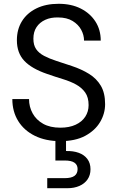

<svg xmlns="http://www.w3.org/2000/svg" viewBox="-20 -732 619 1012"><path d="M298 12Q221 12 164 -16Q107 -44 76 -94Q45 -144 45 -210H133Q133 -169 152 -134.5Q171 -100 207.5 -79.5Q244 -59 298 -59Q345 -59 378.5 -74.5Q412 -90 429.5 -117Q447 -144 447 -178Q447 -219 429 -244.5Q411 -270 381 -286.5Q351 -303 311.5 -315Q272 -327 229 -342Q147 -370 108 -411.5Q69 -453 69 -520Q69 -577 95.5 -620Q122 -663 171.5 -687.5Q221 -712 289 -712Q356 -712 405.5 -687Q455 -662 483 -618.5Q511 -575 511 -518H423Q423 -547 408 -575Q393 -603 362.5 -621.5Q332 -640 286 -640Q248 -641 218.5 -627.5Q189 -614 172.5 -589Q156 -564 156 -528Q156 -494 170.5 -473Q185 -452 212.5 -437.5Q240 -423 277 -411Q314 -399 359 -384Q410 -367 449.5 -342.5Q489 -318 511.5 -280Q534 -242 534 -183Q534 -133 507.5 -88.5Q481 -44 429 -16Q377 12 298 12ZM229 260V207H321Q356 207 372.5 195Q389 183 389 159Q389 137 372.5 125.5Q356 114 321 114H272V-6H328V64Q366 63 395 73.5Q424 84 440.5 106Q457 128 457 160Q457 191 441.5 213.5Q426 236 398.5 248Q371 260 336 260Z"/></svg>

Font: DM Sans 18pt
Style: Regular
Weight: 400
Designer: Colophon Foundry, Jonny Pinhorn
Foundry: Colophon Foundry
Version: Version 4.004;gftools[0.9.30]